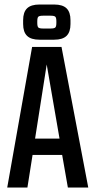

<svg xmlns="http://www.w3.org/2000/svg" viewBox="-20 -835 425 855"><path d="M146 -740.2V-732.9Q146 -717.3 150.6 -712.6Q155.3 -708 171.9 -708H205.1Q221.7 -708 226.3 -712.6Q231 -717.3 231 -732.9V-740.2Q231 -755.9 226.3 -760.5Q221.7 -765.1 205.1 -765.1H171.9Q155.3 -765.1 150.6 -760.5Q146 -755.9 146 -740.2ZM221.2 -658.2H155.8Q118.2 -658.2 100.6 -675.3Q83 -692.4 83 -728V-745.1Q83 -780.8 100.6 -797.9Q118.2 -814.9 155.8 -814.9H221.2Q258.8 -814.9 276.4 -797.9Q293.9 -780.8 293.9 -745.1V-728Q293.9 -692.4 276.4 -675.3Q258.8 -658.2 221.2 -658.2ZM136.2 -217.8H245.1L188 -547.9ZM282.2 0 256.8 -145H125L102.1 0H12.2L123 -626H253.9L373 0Z"/></svg>

Font: Teko
Style: Regular
Weight: 400
Designer: Manushi Parikh, Jonny Pinhorn
Foundry: Indian Type Foundry
Version: Version 2.000;PS 1.0;hotconv 1.0.79;makeotf.lib2.5.61930